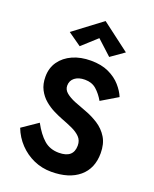

<svg xmlns="http://www.w3.org/2000/svg" viewBox="-178 -1074 956 1192"><g transform="rotate(20 300.5 -478.5)"><path d="M308 -863 210 -774 122 -836 308 -976 493 -836 405 -774ZM140 -243Q175 -178 215 -143Q255 -108 314 -108Q410 -108 410 -190Q410 -224 389 -245.5Q368 -267 334 -282.5Q300 -298 260 -313Q234 -323 202 -339Q170 -355 141 -379.5Q112 -404 93.5 -439.5Q75 -475 75 -524Q75 -582 105 -624.5Q135 -667 187.5 -690.5Q240 -714 308 -714Q377 -714 426 -691Q475 -668 506 -632.5Q537 -597 551 -562L442 -497Q419 -537 389 -563.5Q359 -590 313 -590Q271 -590 246 -570.5Q221 -551 221 -518Q221 -491 244 -472Q267 -453 304 -438Q341 -423 383 -408Q427 -392 468 -365.5Q509 -339 534.5 -297.5Q560 -256 560 -194Q560 -93 493.5 -37Q427 19 310 19Q248 19 194 -5Q140 -29 99 -72Q58 -115 36 -172Z"/></g></svg>

Font: Von Semi
Style: Regular
Weight: 600
Version: Version 4.000; ttfautohint (v1.8.4.7-5d5b)